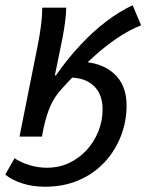

<svg xmlns="http://www.w3.org/2000/svg" viewBox="-49 -518 555 728"><path d="M25 0 95 -351Q101 -381 106 -418Q111 -455 111 -489H202Q202 -468 198 -436.5Q194 -405 188 -374L159 -232H163Q206 -294 254.5 -346Q303 -398 353.5 -436.5Q404 -475 454 -498L486 -422Q442 -405 394.5 -373Q347 -341 294.5 -292.5Q242 -244 184 -180Q159 -153 143 -118Q127 -83 116 -31L110 0ZM122 190Q75 190 36 177.5Q-3 165 -29 144L6 82Q30 98 62.5 108Q95 118 129 118Q175 118 213 100Q251 82 279.5 51Q308 20 324 -20Q340 -60 340 -103Q340 -161 306.5 -192.5Q273 -224 214 -224L247 -284Q332 -284 381.5 -240.5Q431 -197 431 -118Q431 -58 409.5 -2.5Q388 53 348 96.5Q308 140 250.5 165Q193 190 122 190Z"/></svg>

Font: Source Sans 3 Medium
Style: Italic
Weight: 500
Italic angle: -11°
Designer: Paul D. Hunt
Foundry: Adobe
Version: Version 3.052;hotconv 1.1.0;makeotfexe 2.6.0